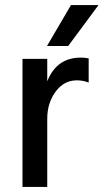

<svg xmlns="http://www.w3.org/2000/svg" viewBox="-20 -740 410 760"><path d="M167 -507V-418Q204 -512 300 -512Q314 -512 331 -509V-413Q310 -422 284 -422Q233 -422 200 -377Q167 -332 167 -270V0H69V-507ZM370 -720 250 -558H166L261 -720Z"/></svg>

Font: Hind Medium
Style: Regular
Weight: 500
Designer: Manushi Parikh, Satya Rajpurohit
Foundry: Indian Type Foundry
Version: Version 1.201;PS 1.0;hotconv 1.0.78;makeotf.lib2.5.61930; tt